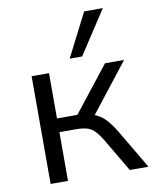

<svg xmlns="http://www.w3.org/2000/svg" viewBox="-84 -817 707 881"><g transform="rotate(-10 269.0 -376.5)"><path d="M80 0ZM80 0V-502H161V-291H256L422 -502H511L334 -276Q361 -266 383 -243.5Q405 -221 432 -176L536 0H449L357 -156Q331 -199 308 -213Q285 -227 241 -227H161V0ZM266 -551 369 -753H456L324 -551Z"/></g></svg>

Font: Winston
Style: Regular
Weight: 400
Designer: Original fonts by Vernon Adams / Changes by Cristiano Sobral
Foundry: Original fonts by Vernon Adams / Changes by Cristiano Sobral
Version: Version 2.503;July 17, 2020;FontCreator 13.0.0.2655 64-bit